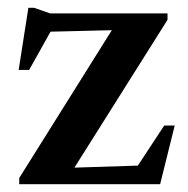

<svg xmlns="http://www.w3.org/2000/svg" viewBox="-20 -474 484 494"><path d="M29.5 0V-16L283.5 -421.5L336 -398L69 -391.5L128.5 -425.5L55 -294H28L53 -454H67.5L109 -439.5H411V-423L155 -16.5L102.5 -40.5L353.5 -48.5L314 -16.5L402.5 -151H429.5L392 0Z"/></svg>

Font: Newsreader 24pt SemiBold
Style: Regular
Weight: 600
Designer: Hugues Gentile
Foundry: Production Type
Version: Version 1.003